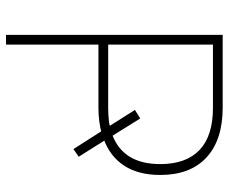

<svg xmlns="http://www.w3.org/2000/svg" viewBox="-81 -678 759 637"><g transform="rotate(90 298.5 -359.5)"><path d="M95.7 -718.8H336.9Q444.3 -718.8 502.4 -665Q560.5 -611.3 560.5 -511.7Q560.5 -439.5 529.8 -392.1Q499 -344.7 439.5 -323.2L443.4 -331.1L500 -241.2L474.6 -223.6L411.1 -323.2L422.9 -317.4Q383.8 -306.6 336.9 -306.6H127.9V0H95.7ZM385.7 -341.8Q395.5 -343.8 405.3 -345.7L401.4 -337.9L344.7 -427.7L373 -445.3L432.6 -349.6L421.9 -350.6Q524.4 -385.7 524.4 -511.7Q524.4 -597.7 477.5 -642.1Q430.7 -686.5 337.9 -686.5H127.9V-338.9H337.9Q364.3 -338.9 385.7 -341.8Z"/></g></svg>

Font: Min Sans VF VF
Style: Regular
Weight: 400
Designer: Jinseong-Kim, NotoSansCJK, Nunito
Foundry: Jinseong-Kim
Version: Version 1.420;Glyphs 3.1.2 (3151)